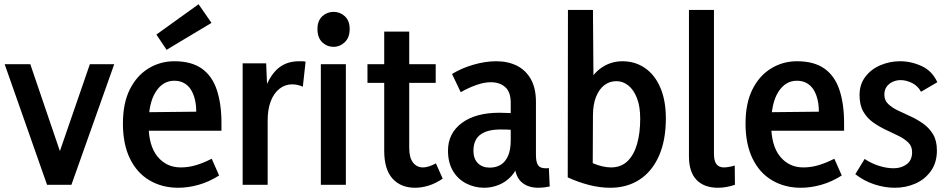

<svg xmlns="http://www.w3.org/2000/svg" viewBox="-20 -872 4480 906"><path d="M404 -569H519L317 0H202L2 -569H123L280 -108H245Z M821 14Q745 14 685.5 -21Q626 -56 593 -124Q560 -192 560 -289Q560 -385 592.5 -450Q625 -515 680.5 -549Q736 -583 803 -583Q883 -583 932 -548.5Q981 -514 1003 -448Q1025 -382 1025 -292V-255H626L628 -342L906 -345Q906 -377 899.5 -403.5Q893 -430 880.5 -449.5Q868 -469 848.5 -480Q829 -491 802 -491Q748 -491 714.5 -438Q681 -385 681 -285Q681 -185 723 -133.5Q765 -82 833 -82Q869 -82 904.5 -92.5Q940 -103 979 -123L1014 -44Q967 -14 917.5 0Q868 14 821 14ZM766 -637 718 -709 917 -852 978 -764Z M1125 0V-573H1236L1243 -405H1217Q1236 -489 1278.5 -536Q1321 -583 1391 -583Q1399 -583 1406.5 -583Q1414 -583 1422 -581L1409 -463Q1383 -474 1359 -474Q1325 -474 1298.5 -453Q1272 -432 1257.5 -394Q1243 -356 1243 -304V0Z M1494 0V-569H1612V0ZM1553 -651Q1523 -651 1500.5 -672.5Q1478 -694 1478 -735Q1478 -774 1500.5 -795Q1523 -816 1554 -816Q1585 -816 1607.5 -795Q1630 -774 1630 -735Q1630 -695 1607 -673Q1584 -651 1553 -651Z M1939 14Q1871 14 1832 -29.5Q1793 -73 1793 -161V-723H1911V-174Q1911 -128 1929 -105Q1947 -82 1976 -82Q1989 -82 2004.5 -87Q2020 -92 2037 -101L2069 -29Q2035 -6 2002 4Q1969 14 1939 14ZM1714 -481V-569H2036V-481Z M2407 -114 2430 -113Q2419 -69 2393 -41Q2367 -13 2333.5 0.5Q2300 14 2265 14Q2219 14 2179.5 -6.5Q2140 -27 2117 -66Q2094 -105 2094 -161Q2094 -243 2159 -291.5Q2224 -340 2337 -340Q2359 -340 2388.5 -338.5Q2418 -337 2441 -332V-254Q2416 -258 2393.5 -259.5Q2371 -261 2342 -261Q2297 -261 2268.5 -249Q2240 -237 2227 -215Q2214 -193 2214 -161Q2214 -123 2235 -102Q2256 -81 2291 -81Q2320 -81 2342 -94Q2364 -107 2377 -135.5Q2390 -164 2390 -210V-387Q2390 -438 2364 -461Q2338 -484 2296 -484Q2265 -484 2228 -471Q2191 -458 2154 -437L2113 -523Q2159 -551 2215 -567Q2271 -583 2321 -583Q2377 -583 2419 -562Q2461 -541 2485 -498.5Q2509 -456 2509 -391V-141Q2509 -108 2518.5 -93Q2528 -78 2554 -78Q2557 -78 2561.5 -78Q2566 -78 2570 -79L2574 8Q2560 11 2546.5 12.5Q2533 14 2521 14Q2467 14 2437 -16.5Q2407 -47 2407 -114Z M2860 14Q2811 14 2760 1Q2709 -12 2659 -35L2660 -825H2778L2781 -422H2735Q2759 -506 2807.5 -544.5Q2856 -583 2917 -583Q2977 -583 3023.5 -551Q3070 -519 3096 -458.5Q3122 -398 3122 -313Q3122 -210 3089.5 -136.5Q3057 -63 2998 -24.5Q2939 14 2860 14ZM2863 -82Q2910 -82 2940.5 -111Q2971 -140 2986 -192Q3001 -244 3001 -312Q3001 -370 2985.5 -409.5Q2970 -449 2944.5 -469Q2919 -489 2889 -489Q2856 -489 2831.5 -470Q2807 -451 2792.5 -415Q2778 -379 2778 -326L2777 -102Q2801 -92 2822.5 -87Q2844 -82 2863 -82Z M3231 -134V-825H3349V-146Q3349 -112 3361 -97Q3373 -82 3396 -82Q3406 -82 3420.5 -84.5Q3435 -87 3447 -91L3448 0Q3427 7 3407 10.5Q3387 14 3368 14Q3303 14 3267 -23Q3231 -60 3231 -134Z M3759 14Q3683 14 3623.5 -21Q3564 -56 3531 -124Q3498 -192 3498 -289Q3498 -385 3530.5 -450Q3563 -515 3618.5 -549Q3674 -583 3741 -583Q3821 -583 3870 -548.5Q3919 -514 3941 -448Q3963 -382 3963 -292V-255H3564L3566 -342L3844 -345Q3844 -377 3837.5 -403.5Q3831 -430 3818.5 -449.5Q3806 -469 3786.5 -480Q3767 -491 3740 -491Q3686 -491 3652.5 -438Q3619 -385 3619 -285Q3619 -185 3661 -133.5Q3703 -82 3771 -82Q3807 -82 3842.5 -92.5Q3878 -103 3917 -123L3952 -44Q3905 -14 3855.5 0Q3806 14 3759 14Z M4202 14Q4155 14 4106 -2Q4057 -18 4016 -50L4060 -122Q4091 -101 4127.5 -89.5Q4164 -78 4197 -78Q4233 -78 4258.5 -97Q4284 -116 4284 -154Q4284 -182 4266 -199.5Q4248 -217 4219.5 -231Q4191 -245 4160 -259.5Q4129 -274 4100.5 -294Q4072 -314 4054 -345Q4036 -376 4036 -424Q4036 -474 4063.5 -510Q4091 -546 4135 -564.5Q4179 -583 4227 -583Q4280 -583 4329.5 -560Q4379 -537 4403 -484L4326 -439Q4311 -467 4283.5 -480.5Q4256 -494 4230 -494Q4210 -494 4192.5 -486Q4175 -478 4164 -463Q4153 -448 4153 -425Q4153 -399 4171 -381.5Q4189 -364 4217.5 -350.5Q4246 -337 4277.5 -322.5Q4309 -308 4337 -288Q4365 -268 4383 -238Q4401 -208 4401 -162Q4401 -105 4373 -65.5Q4345 -26 4300 -6Q4255 14 4202 14Z"/></svg>

Font: Yaldevi ExtraLight SemiBold
Style: Regular
Weight: 600
Version: Version 1.100